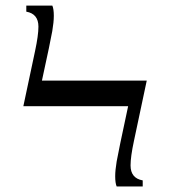

<svg xmlns="http://www.w3.org/2000/svg" viewBox="-20 -675 616 695"><path d="M452.6 -76.2Q452.6 -29.8 496.6 -22V0H402.3Q397 -12.2 397 -37.1Q397 -58.6 402.3 -90.6Q407.7 -122.6 443.8 -290.5H64.5L106.9 -490.2Q119.1 -546.9 119.1 -578.6Q119.1 -625 75.2 -632.8V-654.8H169.4Q174.8 -642.6 174.8 -617.7Q174.8 -595.2 169.2 -562.3Q163.6 -529.3 131.8 -383.3H511.2L464.8 -164.6Q452.6 -107.9 452.6 -76.2Z"/></svg>

Font: Liberation Serif
Style: Regular
Weight: 400
Designer: Steve Matteson
Foundry: Ascender Corporation
Version: Version 2.1.5